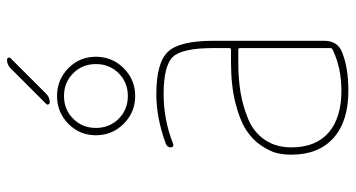

<svg xmlns="http://www.w3.org/2000/svg" viewBox="-250 -740 1000 540"><g transform="rotate(-90 250.0 -470.0)"><path d="M384.8 -41V-294.9Q384.8 -299.8 379.9 -299.8H344.7Q298.8 -299.8 260.3 -293.5Q221.7 -287.1 185.1 -272Q148.4 -256.8 127 -225.6Q105.5 -194.3 105.5 -150.4Q105.5 -82 147 -45.9Q188.5 -9.8 264.6 -9.8Q329.1 -9.8 379.9 -34.2Q384.8 -36.1 384.8 -41ZM379.9 -320.3Q384.8 -320.3 384.8 -325.2V-370.1Q384.8 -457 360.4 -483.4Q335.9 -509.8 254.9 -509.8Q183.6 -509.8 116.2 -483.4Q112.3 -481.4 108.9 -483.4Q105.5 -485.4 105.5 -489.3Q105.5 -500 116.2 -503.9Q188.5 -530.3 254.9 -530.3Q343.8 -530.3 374.5 -497.6Q405.3 -464.8 405.3 -370.1V-58.6Q405.3 -20.5 373 -7.8Q329.1 9.8 264.6 9.8Q178.7 9.8 131.8 -32.2Q85 -74.2 85 -150.4Q85 -172.9 89.8 -192.4Q94.7 -211.9 111.3 -236.3Q127.9 -260.7 155.3 -278.3Q182.6 -295.9 231.4 -308.1Q280.3 -320.3 344.7 -320.3ZM232.4 -830.1Q228.5 -830.1 226.6 -833.5Q224.6 -836.9 227.5 -839.8L328.1 -940.4Q337.9 -950.2 351.6 -950.2Q355.5 -950.2 357.4 -946.8Q359.4 -943.4 356.4 -940.4L255.9 -839.8Q246.1 -830.1 232.4 -830.1ZM314 -764.2Q288.1 -790 250 -790Q211.9 -790 186 -764.2Q160.2 -738.3 160.2 -700.2Q160.2 -662.1 186 -636.2Q211.9 -610.4 250 -610.4Q288.1 -610.4 314 -636.2Q339.8 -662.1 339.8 -700.2Q339.8 -738.3 314 -764.2ZM328.1 -622.1Q295.9 -589.8 250 -589.8Q204.1 -589.8 171.9 -622.1Q139.6 -654.3 139.6 -700.2Q139.6 -746.1 171.9 -777.8Q204.1 -809.6 250 -809.6Q295.9 -809.6 328.1 -777.8Q360.4 -746.1 360.4 -700.2Q360.4 -654.3 328.1 -622.1Z"/></g></svg>

Font: Rounded Mgen+ 1mn thin
Style: Regular
Weight: 100
Designer: [Source Han Sans]
Ryoko NISHIZUKA  (kana & ideographs); Paul D. Hunt (Latin, Greek & Cyrillic); Wenlong ZHANG  (bopomofo
Version: Version 1.059.20150602